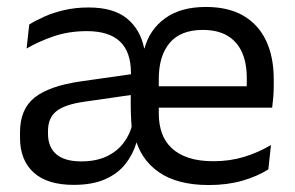

<svg xmlns="http://www.w3.org/2000/svg" viewBox="-20 -521 849 552"><path d="M580.5 11Q489.5 11 436 -26.5Q382.5 -64 367 -131L359 -147.5Q357 -173 356.2 -197.8Q355.5 -222.5 356 -250L356.5 -311Q356.5 -372 324.8 -401.8Q293 -431.5 230 -431.5Q177.5 -431.5 134 -416.5Q90.5 -401.5 56.5 -381.5L64 -450.5Q82.5 -462 107.5 -473.2Q132.5 -484.5 164.8 -492Q197 -499.5 235 -499.5Q306 -499.5 344.8 -468Q383.5 -436.5 394.5 -382H395.5Q410 -436 454.8 -468.5Q499.5 -501 572 -501Q636.5 -501 679.8 -475.8Q723 -450.5 745 -404Q767 -357.5 767 -293V-275Q767 -259 765.8 -243Q764.5 -227 762.5 -211.5H688Q689 -235.5 689.2 -256.8Q689.5 -278 689.5 -296.5Q689.5 -341 675.2 -371.8Q661 -402.5 633 -418.8Q605 -435 563 -435Q499.5 -435 468 -397.8Q436.5 -360.5 436.5 -294V-246.5V-236.5V-194.5Q436.5 -163.5 445.5 -138.2Q454.5 -113 473.8 -95Q493 -77 522.8 -67.2Q552.5 -57.5 593.5 -57.5Q641 -57.5 681.8 -70Q722.5 -82.5 759 -104L751.5 -34Q719 -13.5 675.8 -1.2Q632.5 11 580.5 11ZM191.5 10.5Q116 10.5 76.8 -25Q37.5 -60.5 37.5 -125.5V-140Q37.5 -207.5 79.8 -240.8Q122 -274 212 -287L366.5 -309L371 -250L222 -228.5Q166 -220.5 142 -201.2Q118 -182 118 -144.5V-136.5Q118 -98 142 -77.5Q166 -57 213.5 -57Q255.5 -57 285.8 -71Q316 -85 335 -109.8Q354 -134.5 360.5 -164.5L387 -111.5H372.5Q362.5 -77.5 340.8 -49.8Q319 -22 282.5 -5.8Q246 10.5 191.5 10.5ZM398.5 -211.5V-273H745.5V-211.5Z"/></svg>

Font: Anek Tamil
Style: Regular
Weight: 400
Designer: Aadarsh Rajan (Tamil), Yesha Goshar (Latin)
Foundry: Ek Type
Version: Version 1.003